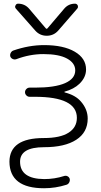

<svg xmlns="http://www.w3.org/2000/svg" viewBox="-20 -796 540 1023"><path d="M212.9 -60.5Q300.8 -60.5 345.2 -88.9Q389.6 -117.2 389.6 -168Q389.6 -280.3 166 -280.3H137.7Q127.9 -280.3 120.6 -287.6Q113.3 -294.9 113.3 -304.7Q113.3 -314.5 120.6 -321.8Q127.9 -329.1 137.7 -329.1H166Q272.5 -329.1 326.7 -353Q380.9 -377 380.9 -420.9Q380.9 -460 337.4 -483.9Q293.9 -507.8 210.9 -507.8Q138.7 -507.8 66.4 -480.5Q57.6 -477.5 48.3 -481.4Q39.1 -485.4 35.2 -494.1Q32.2 -503.9 36.6 -513.2Q41 -522.5 49.8 -526.4Q133.8 -555.7 214.8 -555.7Q318.4 -555.7 378.4 -520.5Q438.5 -485.4 438.5 -425.8Q438.5 -383.8 403.3 -349.6Q374 -321.3 324.2 -307.6Q323.2 -307.6 323.2 -306.2Q323.2 -304.7 324.2 -303.7Q382.8 -289.1 412.1 -253.9Q447.3 -212.9 447.3 -164.1Q447.3 -90.8 386.2 -51.3Q325.2 -11.7 214.8 -11.7Q86.9 -11.7 86.9 65.4Q86.9 157.2 215.8 158.2Q270.5 158.2 322.3 141.6Q331.1 138.7 339.8 143.1Q348.6 147.5 351.6 157.2Q353.5 167 348.6 176.3Q343.8 185.5 334 188.5Q275.4 207 214.8 207Q31.2 207 30.3 65.4Q31.2 -60.5 212.9 -60.5ZM223.6 -645.5Q228.5 -639.6 233.4 -645.5L322.3 -750Q344.7 -776.4 379.9 -776.4Q389.6 -776.4 394.5 -766.6Q395.5 -762.7 395.5 -759.8Q395.5 -753.9 391.6 -750L290 -632.8Q265.6 -605.5 229 -605.5Q192.4 -605.5 168 -632.8L64.5 -750Q60.5 -754.9 60.5 -759.8Q60.5 -763.7 62.5 -766.6Q66.4 -776.4 76.2 -776.4Q112.3 -776.4 135.7 -749Z"/></svg>

Font: Rounded-X Mgen+ 1mn light
Style: Regular
Weight: 200
Designer: [Source Han Sans]
Ryoko NISHIZUKA  (kana & ideographs); Paul D. Hunt (Latin, Greek & Cyrillic); Wenlong ZHANG  (bopomofo
Version: Version 1.059.20150602